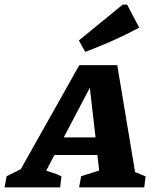

<svg xmlns="http://www.w3.org/2000/svg" viewBox="-78 -820 688 840"><path d="M513 -67Q526 -62 537 -57.5Q548 -53 559 -48L553 0H268L277 -49L356 -74L348 -142H160L124 -73Q142 -67 156 -63Q170 -59 191 -48L185 0H-58L-49 -49L13 -80L269 -535H435ZM201 -219H340L315 -436ZM295 -593 267 -643 459 -800H478L531 -699Q473 -668 414.5 -642Q356 -616 295 -593Z"/></svg>

Font: Piazzolla SC
Style: Bold Italic
Weight: 700
Italic angle: -11.3°
Designer: Juan Pablo del Peral
Foundry: Huerta Tipografica
Version: Version 1.330